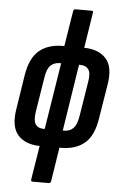

<svg xmlns="http://www.w3.org/2000/svg" viewBox="-59 -724 593 950"><g transform="rotate(5 238.0 -249.0)"><path d="M162 6Q89 6 51.5 -35.5Q14 -77 28 -164L55 -337Q69 -423 113.5 -460Q158 -497 231 -497H334Q407 -497 444.5 -456Q482 -415 468 -328L440 -156Q427 -69 382.5 -31.5Q338 6 265 6ZM171 -80H273Q301 -80 318.5 -97.5Q336 -115 343 -159L371 -333Q378 -376 365 -393.5Q352 -411 325 -411H223Q195 -411 177 -393.5Q159 -376 153 -333L125 -159Q119 -115 131.5 -97.5Q144 -80 171 -80ZM140 185Q130 185 132 174L163 -18L171 -44L234 -440V-474L266 -673Q268 -683 277 -683H357Q367 -683 364 -673L333 -474L323 -442L261 -45V-18L231 174Q229 185 219 185Z"/></g></svg>

Font: Sofia Sans Extra Condensed
Style: Bold Italic
Weight: 700
Italic angle: -9°
Designer: Botio Nikoltchev, Ani Petrova
Foundry: lettersoup
Version: Version 4.101